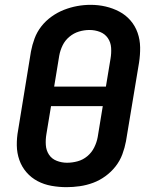

<svg xmlns="http://www.w3.org/2000/svg" viewBox="-20 -766 640 794"><path d="M255 8Q224 8 193 2.5Q162 -3 135.5 -17Q109 -31 89.5 -53.5Q70 -76 60 -104.5Q50 -133 49.5 -164.5Q49 -196 55 -228L108 -553Q113 -580 123 -607Q133 -634 151 -657Q169 -680 193.5 -697.5Q218 -715 245 -725.5Q272 -736 299.5 -741Q327 -746 355 -746Q387 -746 417 -739Q447 -732 473.5 -718Q500 -704 519.5 -681.5Q539 -659 549 -630.5Q559 -602 559.5 -570.5Q560 -539 555 -507L501 -182Q496 -155 486 -128Q476 -101 458 -78Q440 -55 416 -37.5Q392 -20 365 -10Q338 0 310 4Q282 8 255 8ZM204 -408H418L437 -523Q441 -546 439.5 -568.5Q438 -591 426 -608.5Q414 -626 393.5 -634Q373 -642 350 -642Q328 -642 306.5 -635.5Q285 -629 267 -614Q249 -599 239 -578.5Q229 -558 225 -536ZM257 -93Q279 -93 301 -99Q323 -105 341 -120Q359 -135 369.5 -156Q380 -177 384 -199L405 -327H191L172 -212Q168 -189 169.5 -166.5Q171 -144 182.5 -126.5Q194 -109 214.5 -101Q235 -93 257 -93Z"/></svg>

Font: Iosevka Curly Extended
Style: Bold Italic
Weight: 700
Width: 7
Italic angle: -9°
Monospace: yes
Designer: Belleve Invis
Foundry: Belleve Invis
Version: Version 11.1.0; ttfautohint (v1.8.3)